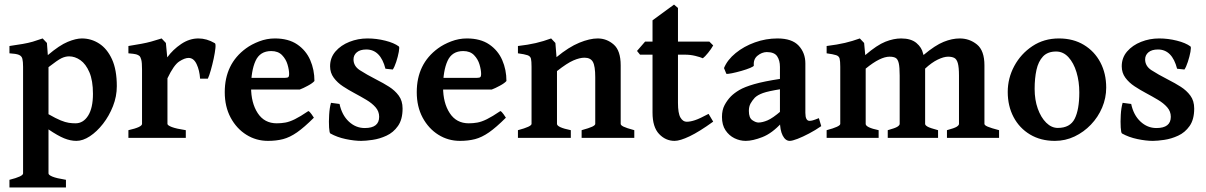

<svg xmlns="http://www.w3.org/2000/svg" viewBox="-20 -598 5234 833"><path d="M311.5 13.2Q285.6 13.2 258.1 2Q230.5 -9.3 190.4 -36.6V154.3Q190.4 161.1 207.3 168.2Q224.1 175.3 266.1 182.1V215.3H21V182.1Q80.1 167.5 80.1 154.3V-308.1Q80.1 -330.6 77.1 -342.8Q74.2 -355 61.8 -360.1Q49.3 -365.2 21 -366.7V-398.4Q55.7 -403.3 79.3 -407.5Q103 -411.6 122.3 -417.2Q141.6 -422.9 165 -431.2L183.6 -411.6L187.5 -358.9Q238.3 -401.9 273.9 -416.5Q309.6 -431.2 335 -431.2Q376 -431.2 410.4 -408.9Q444.8 -386.7 465.8 -341.1Q486.8 -295.4 486.8 -224.1Q486.8 -179.7 470.2 -137.5Q453.6 -95.2 427 -61Q400.4 -26.9 369.9 -6.8Q339.4 13.2 311.5 13.2ZM279.8 -353.5Q263.7 -353.5 246.8 -345.5Q230 -337.4 190.4 -306.6V-102.5Q222.7 -84 243.2 -75.7Q263.7 -67.4 278.3 -65.2Q293 -63 307.6 -63Q341.3 -63 362.3 -96.2Q383.3 -129.4 383.3 -190.9Q383.3 -248.5 367.9 -284.4Q352.5 -320.3 328.9 -336.9Q305.2 -353.5 279.8 -353.5Z M912.1 -410.6Q916.5 -408.2 914.6 -388.9Q912.6 -369.6 907 -343.5Q901.4 -317.4 894.5 -293.2Q887.7 -269 881.8 -256.8H848.1Q845.7 -293 833 -319.8Q820.3 -346.7 798.3 -346.7Q781.2 -346.7 757.6 -331.3Q733.9 -315.9 706.5 -258.3V-60.5Q706.5 -54.2 725.3 -46.9Q744.1 -39.6 786.1 -33.2V0H537.1V-33.2Q596.2 -46.4 596.2 -60.5V-296.9Q596.2 -326.7 593 -338.4Q589.8 -350.1 585.9 -354.5Q579.6 -359.9 570.8 -362.3Q562 -364.7 537.1 -366.7V-398.4Q570.8 -403.8 593.3 -408Q615.7 -412.1 635.5 -417.5Q655.3 -422.9 681.2 -431.2L699.7 -411.6L705.6 -349.1Q730 -382.8 765.9 -407Q801.8 -431.2 840.8 -431.2Q877 -431.2 912.1 -410.6Z M1344.2 -246.6Q1336.4 -237.3 1315.7 -226.1Q1294.9 -214.8 1280.3 -209.5H1008.3L1009.3 -260.3H1217.3Q1227.5 -260.3 1231 -263.7Q1234.4 -267.1 1234.4 -276.4Q1234.4 -294.4 1227.5 -317.9Q1220.7 -341.3 1203.6 -358.9Q1186.5 -376.5 1156.7 -376.5Q1107.9 -376.5 1088.6 -333.7Q1069.3 -291 1069.3 -219.7Q1069.3 -151.4 1098.1 -107.2Q1127 -63 1180.7 -63Q1199.7 -63 1217.8 -66.2Q1235.8 -69.3 1259.3 -80.8Q1282.7 -92.3 1317.9 -116.2Q1323.7 -113.8 1331.8 -102.3Q1339.8 -90.8 1341.8 -87.4Q1299.8 -45.4 1268.6 -23.7Q1237.3 -2 1208 5.6Q1178.7 13.2 1142.6 13.2Q1091.3 13.2 1048.8 -13.4Q1006.3 -40 980.7 -87.6Q955.1 -135.3 955.1 -198.2Q955.1 -320.8 1047.4 -388.2Q1071.3 -405.8 1104.5 -418.5Q1137.7 -431.2 1172.4 -431.2Q1231.4 -431.2 1269.5 -405.3Q1307.6 -379.4 1325.9 -337.4Q1344.2 -295.4 1344.2 -246.6Z M1726.6 -127Q1726.6 -79.6 1706.5 -51.3Q1686.5 -22.9 1656.7 -9.3Q1627 4.4 1596.7 8.8Q1566.4 13.2 1546.9 13.2Q1517.6 13.2 1480.2 5.4Q1442.9 -2.4 1413.1 -19Q1409.2 -21.5 1407.7 -45.2Q1406.2 -68.8 1408 -99.4Q1409.7 -129.9 1416 -151.9L1453.1 -147Q1463.4 -98.6 1493.4 -70.6Q1523.4 -42.5 1562.5 -42.5Q1625 -42.5 1625 -91.3Q1625 -114.7 1609.4 -132.6Q1593.8 -150.4 1569.1 -165Q1544.4 -179.7 1517.1 -194.3Q1492.2 -207.5 1468 -223.4Q1443.8 -239.3 1428 -260.7Q1412.1 -282.2 1412.1 -310.5Q1412.1 -347.7 1435.5 -374.8Q1459 -401.9 1496.1 -416.5Q1533.2 -431.2 1574.2 -431.2Q1613.3 -431.2 1651.4 -421.6Q1689.5 -412.1 1710.4 -396.5Q1713.9 -393.6 1710.2 -373Q1706.5 -352.5 1699 -329.6Q1691.4 -306.6 1684.1 -296.4L1652.3 -299.8Q1630.9 -383.3 1569.3 -383.3Q1542.5 -383.3 1528.1 -371.1Q1513.7 -358.9 1513.7 -340.3Q1513.7 -311.5 1540.8 -293.7Q1567.9 -275.9 1616.2 -251Q1642.6 -237.8 1668 -221.7Q1693.4 -205.6 1710 -183.1Q1726.6 -160.6 1726.6 -127Z M2177.2 -246.6Q2169.4 -237.3 2148.7 -226.1Q2127.9 -214.8 2113.3 -209.5H1841.3L1842.3 -260.3H2050.3Q2060.5 -260.3 2064 -263.7Q2067.4 -267.1 2067.4 -276.4Q2067.4 -294.4 2060.5 -317.9Q2053.7 -341.3 2036.6 -358.9Q2019.5 -376.5 1989.7 -376.5Q1940.9 -376.5 1921.6 -333.7Q1902.3 -291 1902.3 -219.7Q1902.3 -151.4 1931.2 -107.2Q1960 -63 2013.7 -63Q2032.7 -63 2050.8 -66.2Q2068.8 -69.3 2092.3 -80.8Q2115.7 -92.3 2150.9 -116.2Q2156.7 -113.8 2164.8 -102.3Q2172.9 -90.8 2174.8 -87.4Q2132.8 -45.4 2101.6 -23.7Q2070.3 -2 2041 5.6Q2011.7 13.2 1975.6 13.2Q1924.3 13.2 1881.8 -13.4Q1839.4 -40 1813.7 -87.6Q1788.1 -135.3 1788.1 -198.2Q1788.1 -320.8 1880.4 -388.2Q1904.3 -405.8 1937.5 -418.5Q1970.7 -431.2 2005.4 -431.2Q2064.5 -431.2 2102.5 -405.3Q2140.6 -379.4 2158.9 -337.4Q2177.2 -295.4 2177.2 -246.6Z M2503.4 0V-33.2Q2535.6 -42 2549.1 -48.3Q2562.5 -54.7 2562.5 -60.5V-262.7Q2562.5 -311.5 2552.2 -329.6Q2542 -347.7 2515.6 -347.7Q2495.1 -347.7 2467.8 -335.9Q2440.4 -324.2 2396.5 -289.6V-60.5Q2396.5 -45.4 2456.5 -33.2V0H2227.1V-33.2Q2286.1 -48.8 2286.1 -60.5V-308.1Q2286.1 -332 2283.7 -343Q2281.2 -354 2268.8 -358.4Q2256.3 -362.8 2227.1 -366.7V-398.4Q2270.5 -403.3 2304.2 -411.1Q2337.9 -418.9 2371.1 -431.2L2389.6 -411.6L2394.5 -350.1Q2447.8 -394 2493.2 -412.6Q2538.6 -431.2 2573.2 -431.2Q2612.3 -431.2 2642.6 -404.8Q2672.9 -378.4 2672.9 -314.5V-60.5Q2672.9 -54.7 2685.1 -48.6Q2697.3 -42.5 2731.9 -33.2V0Z M3074.2 -70.3Q3014.2 -26.9 2972.2 -6.8Q2930.2 13.2 2906.7 13.2Q2867.7 13.2 2839.4 -16.8Q2811 -46.9 2811 -109.4V-360.8H2756.8L2743.7 -377L2778.8 -417.5H2811V-509.8L2904.3 -578.1L2921.4 -563.5V-417.5H3057.6L3074.2 -400.9Q3065.9 -385.7 3052 -368.7Q3038.1 -351.6 3029.3 -345.2Q3018.6 -350.1 2996.8 -355.5Q2975.1 -360.8 2952.1 -360.8H2921.4V-151.9Q2921.4 -106.4 2932.1 -88.1Q2942.9 -69.8 2959 -69.8Q2975.1 -69.8 2995.6 -76.7Q3016.1 -83.5 3054.2 -104Z M3543 -50.8Q3517.6 -33.2 3490.2 -18.8Q3462.9 -4.4 3440.2 4.4Q3417.5 13.2 3406.2 13.2Q3387.7 13.2 3375.7 -10Q3363.8 -33.2 3363.8 -73.2V-307.6Q3363.8 -335.9 3351.6 -354Q3339.4 -372.1 3306.2 -372.1Q3285.2 -371.6 3266.6 -356.4Q3248 -341.3 3250.5 -314Q3251 -310.1 3235.1 -303.5Q3219.2 -296.9 3197 -290.5Q3174.8 -284.2 3155.8 -280.3Q3136.7 -276.4 3131.3 -277.8L3121.1 -302.7Q3135.7 -338.4 3171.6 -367.7Q3207.5 -397 3255.1 -414.1Q3302.7 -431.2 3353 -431.2Q3416 -431.2 3445.1 -399.9Q3474.1 -368.7 3474.1 -322.8V-108.4Q3474.1 -73.7 3492.2 -73.7Q3498.5 -73.7 3506.6 -75.9Q3514.6 -78.1 3532.7 -85.4ZM3368.2 -211.4Q3313 -202.6 3290 -194.3Q3267.1 -186 3254.9 -174.3Q3243.7 -162.1 3236.3 -148.9Q3229 -135.7 3229 -116.7Q3229 -86.9 3243.9 -76.7Q3258.8 -66.4 3270.5 -66.4Q3287.6 -66.4 3310.1 -75.9Q3332.5 -85.4 3368.2 -116.2L3371.6 -65.4Q3329.6 -19.5 3287.6 -3.2Q3245.6 13.2 3215.3 13.2Q3189.9 13.2 3166.5 1.7Q3143.1 -9.8 3127.7 -32.7Q3112.3 -55.7 3112.3 -90.8Q3112.3 -120.6 3123.5 -141.8Q3134.8 -163.1 3150.9 -179.7Q3165.5 -194.3 3187.7 -207.5Q3210 -220.7 3252 -232.9Q3293.9 -245.1 3368.2 -256.3Z M4088.4 0V-33.2Q4121.1 -42 4130.9 -48.3Q4140.6 -54.7 4140.6 -60.5V-270Q4140.6 -306.6 4135.5 -324.2Q4130.4 -341.8 4119.9 -346.9Q4109.4 -352.1 4093.3 -352.1Q4074.7 -352.1 4048.3 -339.4Q4022 -326.7 3993.7 -300.3V-60.5Q3993.7 -54.7 4004.2 -48.6Q4014.6 -42.5 4049.8 -33.2V0H3831.5V-33.2Q3863.8 -42 3873.5 -48.3Q3883.3 -54.7 3883.3 -60.5V-270Q3883.3 -306.6 3879.2 -324.2Q3875 -341.8 3865.5 -346.9Q3856 -352.1 3839.4 -352.1Q3819.8 -352.1 3794.2 -339.6Q3768.6 -327.1 3735.8 -300.3V-60.5Q3735.8 -44.9 3792 -33.2V0H3566.4V-33.2Q3625.5 -48.8 3625.5 -60.5V-308.1Q3625.5 -332.5 3622.8 -343.5Q3620.1 -354.5 3607.7 -358.6Q3595.2 -362.8 3566.4 -366.7V-398.4Q3613.8 -404.3 3645.8 -411.9Q3677.7 -419.4 3710.4 -431.2L3729 -411.6L3733.9 -358.9Q3785.2 -402.8 3821.3 -417Q3857.4 -431.2 3889.6 -431.2Q3932.6 -431.2 3956.1 -411.4Q3979.5 -391.6 3984.9 -365.2L3986.8 -359.4Q4037.6 -401.9 4074.2 -416.5Q4110.8 -431.2 4143.6 -431.2Q4186.5 -431.2 4218.8 -404.8Q4251 -378.4 4251 -314.5V-60.5Q4251 -54.7 4264.9 -48.6Q4278.8 -42.5 4314.5 -33.2V0Z M4779.3 -217.8Q4779.3 -172.9 4761.7 -131.3Q4744.1 -89.8 4713.1 -57.4Q4682.1 -24.9 4642.1 -5.9Q4602.1 13.2 4556.6 13.2Q4495.1 13.2 4449 -14.4Q4402.8 -42 4377.4 -90.1Q4352.1 -138.2 4352.1 -199.2Q4352.1 -258.8 4380.6 -311.8Q4409.2 -364.7 4459.2 -397.9Q4509.3 -431.2 4574.2 -431.2Q4636.2 -431.2 4682.4 -403.3Q4728.5 -375.5 4753.9 -327.4Q4779.3 -279.3 4779.3 -217.8ZM4662.6 -196.8Q4662.6 -244.1 4650.4 -284.7Q4638.2 -325.2 4615.5 -349.9Q4592.8 -374.5 4562 -374.5Q4525.4 -374.5 4505.1 -353Q4484.9 -331.5 4476.8 -294.9Q4468.8 -258.3 4468.8 -212.4Q4468.8 -165 4482.4 -126.7Q4496.1 -88.4 4519 -65.7Q4542 -43 4569.3 -43Q4622.6 -43 4642.6 -82.8Q4662.6 -122.6 4662.6 -196.8Z M5161.1 -127Q5161.1 -79.6 5141.1 -51.3Q5121.1 -22.9 5091.3 -9.3Q5061.5 4.4 5031.2 8.8Q5001 13.2 4981.4 13.2Q4952.1 13.2 4914.8 5.4Q4877.4 -2.4 4847.7 -19Q4843.8 -21.5 4842.3 -45.2Q4840.8 -68.8 4842.5 -99.4Q4844.2 -129.9 4850.6 -151.9L4887.7 -147Q4897.9 -98.6 4928 -70.6Q4958 -42.5 4997.1 -42.5Q5059.6 -42.5 5059.6 -91.3Q5059.6 -114.7 5043.9 -132.6Q5028.3 -150.4 5003.7 -165Q4979 -179.7 4951.7 -194.3Q4926.8 -207.5 4902.6 -223.4Q4878.4 -239.3 4862.5 -260.7Q4846.7 -282.2 4846.7 -310.5Q4846.7 -347.7 4870.1 -374.8Q4893.6 -401.9 4930.7 -416.5Q4967.8 -431.2 5008.8 -431.2Q5047.9 -431.2 5085.9 -421.6Q5124 -412.1 5145 -396.5Q5148.4 -393.6 5144.8 -373Q5141.1 -352.5 5133.5 -329.6Q5126 -306.6 5118.7 -296.4L5086.9 -299.8Q5065.4 -383.3 5003.9 -383.3Q4977.1 -383.3 4962.6 -371.1Q4948.2 -358.9 4948.2 -340.3Q4948.2 -311.5 4975.3 -293.7Q5002.4 -275.9 5050.8 -251Q5077.1 -237.8 5102.5 -221.7Q5127.9 -205.6 5144.5 -183.1Q5161.1 -160.6 5161.1 -127Z"/></svg>

Font: Dai Banna SIL SemiBold
Style: Regular
Weight: 600
Designer: Victor Gaultney
Foundry: SIL International
Version: Version 4.000